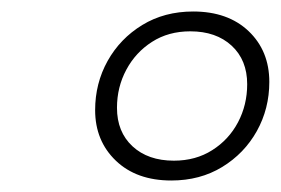

<svg xmlns="http://www.w3.org/2000/svg" viewBox="-20 -737 488 334"><path d="M316 -717Q376.5 -717 412.5 -682.8Q448.5 -648.5 448.5 -594.5Q448.5 -548 426.8 -509Q405 -470 366.5 -446.5Q328 -423 278 -423Q217.5 -423 181.5 -457.5Q145.5 -492 145.5 -545.5Q145.5 -592 167.2 -631Q189 -670 227.5 -693.5Q266 -717 316 -717ZM282.5 -457.5Q320.5 -457.5 349.2 -475.8Q378 -494 394 -524.2Q410 -554.5 410 -590.5Q410 -632.5 383 -657.5Q356 -682.5 311 -682.5Q273 -682.5 244.5 -664.2Q216 -646 199.8 -615.8Q183.5 -585.5 183.5 -549.5Q183.5 -507.5 210.5 -482.5Q237.5 -457.5 282.5 -457.5Z"/></svg>

Font: Newsreader 6pt Light
Style: Italic
Weight: 300
Italic angle: -17°
Designer: Hugues Gentile
Foundry: Production Type
Version: Version 1.003; ttfautohint (v1.8.3)